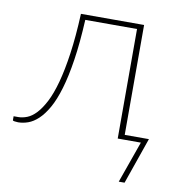

<svg xmlns="http://www.w3.org/2000/svg" viewBox="-81 -563 756 813"><g transform="rotate(10 297.0 -157.0)"><path d="M577.5 -20.5 508 179H483L546.5 0H447V-471H224.5Q219.5 -371.5 208.2 -297.5Q197 -223.5 181.2 -170.8Q165.5 -118 146 -83.8Q126.5 -49.5 105.2 -29.8Q84 -10 62 -2.2Q40 5.5 19.5 5.5Q12 5.5 4.2 4.2Q-3.5 3 -3.5 0.5V-16.5H16.5Q34.5 -16.5 54.2 -24.2Q74 -32 93 -52.2Q112 -72.5 129.8 -106.8Q147.5 -141 162 -194Q176.5 -247 187 -320.5Q197.5 -394 202 -493H473.5V-20.5Z"/></g></svg>

Font: Lato 2
Style: Regular
Weight: 200
Designer: Lukasz Dziedzic with Adam Twardoch and Botio Nikoltchev
Foundry: tyPoland Lukasz Dziedzic
Version: Version 2.015; 2015-08-06; http://www.latofonts.com/